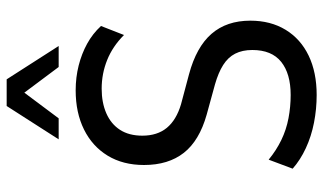

<svg xmlns="http://www.w3.org/2000/svg" viewBox="-217 -744 970 576"><g transform="rotate(-90 268.0 -456.0)"><path d="M271 9Q229 9 188 1Q147 -7 111.5 -23.5Q76 -40 50 -63L77 -135Q105 -112 136 -97Q167 -82 201.5 -75.5Q236 -69 271 -69Q335 -69 370.5 -97.5Q406 -126 406 -184Q406 -214 395 -235.5Q384 -257 361 -271.5Q338 -286 303 -296L212 -321Q134 -343 97.5 -389.5Q61 -436 61 -509Q61 -572 89 -618Q117 -664 167.5 -689Q218 -714 285 -714Q324 -714 359.5 -705Q395 -696 425 -679.5Q455 -663 478 -638L451 -569Q417 -603 376 -619.5Q335 -636 290 -636Q248 -636 216 -622Q184 -608 166.5 -581Q149 -554 149 -514Q149 -469 172.5 -440.5Q196 -412 243 -398L333 -374Q415 -352 454.5 -306.5Q494 -261 494 -190Q494 -129 466.5 -84Q439 -39 389 -15Q339 9 271 9ZM138 -765 238 -921H318L418 -765H355L278 -868L201 -765Z"/></g></svg>

Font: Nunito Sans 10pt Condensed Medium
Style: Regular
Weight: 500
Width: 3
Designer: Vernon Adams
Foundry: Vernon Adams
Version: Version 3.101;gftools[0.9.27]